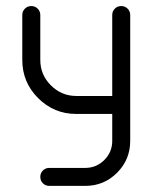

<svg xmlns="http://www.w3.org/2000/svg" viewBox="-20 -608 505 628"><path d="M111.8 -558.8V-411.8Q111.8 -363.5 146.5 -328.8Q181.2 -294.1 229.4 -294.1H347.1V-558.8Q347.1 -571.2 355.6 -579.7Q364.1 -588.2 376.5 -588.2Q388.8 -588.2 397.4 -579.7Q405.9 -571.2 405.9 -558.8V-147.1Q405.9 -85.9 362.9 -42.9Q320 0 258.8 0H141.2Q128.8 0 120.3 -8.5Q111.8 -17.1 111.8 -29.4Q111.8 -41.8 120.3 -50.3Q128.8 -58.8 141.2 -58.8H258.8Q295.3 -58.8 321.2 -84.7Q347.1 -110.6 347.1 -147.1V-235.3H229.4Q156.5 -235.3 104.7 -287.1Q52.9 -338.8 52.9 -411.8V-558.8Q52.9 -571.2 61.5 -579.7Q70 -588.2 82.4 -588.2Q94.7 -588.2 103.2 -579.7Q111.8 -571.2 111.8 -558.8Z"/></svg>

Font: OpenGost Type B TT
Style: Regular
Weight: 400
Version: Version 0.3